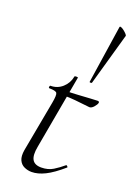

<svg xmlns="http://www.w3.org/2000/svg" viewBox="-142 -778 589 845"><g transform="rotate(20 152.5 -355.0)"><path d="M120 12Q102 12 85.5 4.5Q69 -3 61 -20.5Q53 -38 58 -68L102 -306Q109 -344 103.5 -352.5Q98 -361 68 -361Q64 -361 65 -367Q66 -373 69 -373Q101 -373 124.5 -394Q148 -415 154 -447Q154 -450 162.5 -450Q171 -450 170 -447L108 -102Q100 -60 111 -40.5Q122 -21 153 -21Q185 -21 208.5 -35.5Q232 -50 253 -68Q255 -70 259 -66Q263 -62 261 -60Q216 -21 182.5 -4.5Q149 12 120 12ZM262 -343Q259 -343 239 -345.5Q219 -348 192.5 -350.5Q166 -353 142 -353L144 -375Q167 -375 198 -377Q229 -379 255 -380.5Q281 -382 287 -382Q291 -382 293 -380Q295 -378 294 -374Q292 -366 282 -354.5Q272 -343 262 -343ZM225 -448 266 -720Q267 -724 273.5 -721.5Q280 -719 287.5 -713Q295 -707 300.5 -701Q306 -695 305 -692L236 -448Q235 -446 230 -446Q225 -446 225 -448Z"/></g></svg>

Font: Cormorant Light
Style: Italic
Weight: 300
Italic angle: -10°
Designer: Christian Thalmann (Catharsis Fonts)
Foundry: Catharsis Fonts
Version: Version 4.000